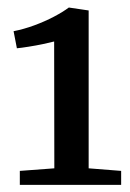

<svg xmlns="http://www.w3.org/2000/svg" viewBox="-20 -926 354 523"><path d="M128 -467.5 127.5 -813Q118 -810.5 98.2 -806.2Q78.5 -802 58 -798.8Q37.5 -795.5 26 -794.5L17 -841Q45 -846.5 73.5 -857Q102 -867.5 126.8 -880.5Q151.5 -893.5 167.5 -905.5L221.5 -897.5V-467.5L310 -460.5V-422.5H34V-460.5Z"/></svg>

Font: Merriweather 36pt Medium
Style: Regular
Weight: 500
Version: Version 2.100